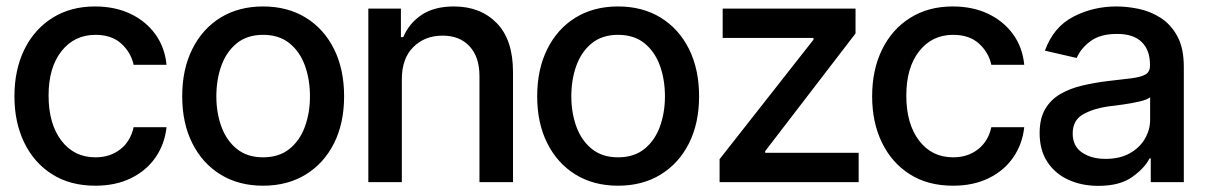

<svg xmlns="http://www.w3.org/2000/svg" viewBox="-20 -573 3795 604"><path d="M279.8 11.2Q200.7 11.2 143.8 -24.9Q86.9 -61 56.2 -124.5Q25.4 -188 25.4 -270Q25.4 -353.5 56.6 -417.2Q87.9 -481 145 -516.8Q202.1 -552.7 278.8 -552.7Q341.3 -552.7 389.9 -529.8Q438.5 -506.8 468.5 -465.6Q498.5 -424.3 503.9 -369.1H400.4Q392.1 -407.7 361.8 -435.5Q331.5 -463.4 280.3 -463.4Q213.9 -463.4 173.3 -411.9Q132.8 -360.4 132.8 -272.5Q132.8 -183.6 172.9 -130.9Q212.9 -78.1 280.3 -78.1Q326.2 -78.1 358.4 -103.3Q390.6 -128.4 400.4 -172.9H503.9Q498 -119.6 469.5 -78.1Q440.9 -36.6 392.6 -12.7Q344.2 11.2 279.8 11.2Z M807.6 11.2Q731 11.2 673.8 -23.9Q616.7 -59.1 585 -122.3Q553.2 -185.5 553.2 -270Q553.2 -355 585 -418.7Q616.7 -482.4 673.8 -517.6Q731 -552.7 807.6 -552.7Q884.3 -552.7 941.7 -517.6Q999 -482.4 1030.8 -418.7Q1062.5 -355 1062.5 -270Q1062.5 -185.5 1030.8 -122.3Q999 -59.1 941.7 -23.9Q884.3 11.2 807.6 11.2ZM807.6 -78.1Q857.9 -78.1 890.6 -104.5Q923.3 -130.9 939.2 -174.6Q955.1 -218.3 955.1 -270Q955.1 -322.8 939.2 -366.7Q923.3 -410.6 890.6 -437Q857.9 -463.4 807.6 -463.4Q757.8 -463.4 725.1 -437Q692.4 -410.6 676.5 -366.7Q660.6 -322.8 660.6 -270Q660.6 -218.3 676.5 -174.6Q692.4 -130.9 725.1 -104.5Q757.8 -78.1 807.6 -78.1Z M1244.1 -323.7V0H1138.7V-545.9H1241.2V-456.1H1248.5Q1267.1 -500 1306.6 -526.4Q1346.2 -552.7 1408.2 -552.7Q1491.2 -552.7 1542.5 -500.5Q1593.8 -448.2 1593.8 -346.7V0H1488.3V-334Q1488.3 -393.6 1457.3 -427.2Q1426.3 -460.9 1372.1 -460.9Q1316.4 -460.9 1280.3 -425Q1244.1 -389.2 1244.1 -323.7Z M1924.3 11.2Q1847.7 11.2 1790.5 -23.9Q1733.4 -59.1 1701.7 -122.3Q1669.9 -185.5 1669.9 -270Q1669.9 -355 1701.7 -418.7Q1733.4 -482.4 1790.5 -517.6Q1847.7 -552.7 1924.3 -552.7Q2001 -552.7 2058.3 -517.6Q2115.7 -482.4 2147.5 -418.7Q2179.2 -355 2179.2 -270Q2179.2 -185.5 2147.5 -122.3Q2115.7 -59.1 2058.3 -23.9Q2001 11.2 1924.3 11.2ZM1924.3 -78.1Q1974.6 -78.1 2007.3 -104.5Q2040 -130.9 2055.9 -174.6Q2071.8 -218.3 2071.8 -270Q2071.8 -322.8 2055.9 -366.7Q2040 -410.6 2007.3 -437Q1974.6 -463.4 1924.3 -463.4Q1874.5 -463.4 1841.8 -437Q1809.1 -410.6 1793.2 -366.7Q1777.3 -322.8 1777.3 -270Q1777.3 -218.3 1793.2 -174.6Q1809.1 -130.9 1841.8 -104.5Q1874.5 -78.1 1924.3 -78.1Z M2243.7 0V-72.3L2539.1 -448.2V-453.6H2253.4V-545.9H2671.4V-467.8L2387.2 -97.7V-92.3H2681.2V0Z M2978 11.2Q2898.9 11.2 2842 -24.9Q2785.2 -61 2754.4 -124.5Q2723.6 -188 2723.6 -270Q2723.6 -353.5 2754.9 -417.2Q2786.1 -481 2843.3 -516.8Q2900.4 -552.7 2977.1 -552.7Q3039.6 -552.7 3088.1 -529.8Q3136.7 -506.8 3166.7 -465.6Q3196.8 -424.3 3202.1 -369.1H3098.6Q3090.3 -407.7 3060.1 -435.5Q3029.8 -463.4 2978.5 -463.4Q2912.1 -463.4 2871.6 -411.9Q2831.1 -360.4 2831.1 -272.5Q2831.1 -183.6 2871.1 -130.9Q2911.1 -78.1 2978.5 -78.1Q3024.4 -78.1 3056.6 -103.3Q3088.9 -128.4 3098.6 -172.9H3202.1Q3196.3 -119.6 3167.7 -78.1Q3139.2 -36.6 3090.8 -12.7Q3042.5 11.2 2978 11.2Z M3435.1 11.7Q3383.3 11.7 3341.3 -7.3Q3299.3 -26.4 3274.9 -63.5Q3250.5 -100.6 3250.5 -154.3Q3250.5 -200.7 3268.3 -230.5Q3286.1 -260.3 3316.4 -277.6Q3346.7 -294.9 3384 -303.7Q3421.4 -312.5 3460 -317.4Q3508.8 -322.8 3539.3 -326.7Q3569.8 -330.6 3583.7 -338.9Q3597.7 -347.2 3597.7 -366.7V-369.1Q3597.7 -415.5 3571.5 -440.9Q3545.4 -466.3 3494.1 -466.3Q3440.4 -466.3 3409.7 -442.9Q3378.9 -419.4 3367.2 -390.6L3267.1 -413.6Q3293.9 -487.8 3356.2 -520.3Q3418.5 -552.7 3492.2 -552.7Q3524.9 -552.7 3561.8 -545.2Q3598.6 -537.6 3630.9 -517.1Q3663.1 -496.6 3683.6 -459.2Q3704.1 -421.9 3704.1 -362.3V0H3600.1V-74.7H3596.2Q3581.1 -44.4 3542 -16.4Q3502.9 11.7 3435.1 11.7ZM3458 -73.2Q3502.4 -73.2 3533.7 -90.6Q3564.9 -107.9 3581.5 -136.2Q3598.1 -164.6 3598.1 -196.3V-267.1Q3590.3 -259.8 3565.4 -253.9Q3540.5 -248 3512.2 -244.1Q3483.9 -240.2 3466.8 -238.3Q3420.9 -231.9 3387.7 -213.6Q3354.5 -195.3 3354.5 -152.8Q3354.5 -113.3 3383.8 -93.3Q3413.1 -73.2 3458 -73.2Z"/></svg>

Font: Inter Tight Medium
Style: Regular
Weight: 500
Designer: Rasmus Andersson
Foundry: rsms
Version: Version 3.004; ttfautohint (v1.8.4.7-5d5b)